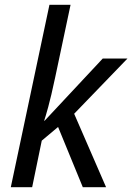

<svg xmlns="http://www.w3.org/2000/svg" viewBox="-20 -780 551 800"><path d="M25 0 186 -760H274L210 -458Q193 -378 181 -334.5Q169 -291 164 -277H166L408 -536H511L289 -306L422 0H325L222 -251L154 -194L114 0Z"/></svg>

Font: Noto Sans Display
Style: Italic
Weight: 400
Italic angle: -12°
Designer: Monotype Design Team
Foundry: Monotype Imaging Inc.
Version: Version 2.003